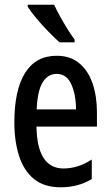

<svg xmlns="http://www.w3.org/2000/svg" viewBox="-20 -786 470 816"><path d="M221 -549Q278 -549 316 -518Q354 -487 373 -432.5Q392 -378 392 -309V-248H135Q138 -70 250 -70Q280 -70 309.5 -79Q339 -88 370 -108V-25Q312 10 238 10Q167 10 124 -25.5Q81 -61 61 -123.5Q41 -186 41 -266Q41 -403 86.5 -476Q132 -549 221 -549ZM221 -472Q183 -472 161 -435.5Q139 -399 136 -321H303Q303 -384 283 -428Q263 -472 221 -472ZM210 -766Q220 -744 235.5 -716Q251 -688 267.5 -661.5Q284 -635 297 -618V-606H233Q214 -623 187 -650.5Q160 -678 135.5 -707Q111 -736 98 -757V-766Z"/></svg>

Font: Noto Sans Thai ExtCond Med
Style: Regular
Weight: 500
Width: 2
Designer: Monotype Design Team
Foundry: Monotype Imaging Inc.
Version: Version 2.002; ttfautohint (v1.8.4.7-5d5b)